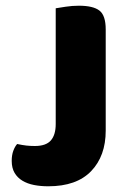

<svg xmlns="http://www.w3.org/2000/svg" viewBox="-20 -637 452 672"><path d="M350 -180Q350 -91 299 -38Q248 15 149 15Q122 15 99 10.5Q76 6 58.5 -4.5Q41 -15 31 -32Q21 -49 21 -74Q21 -94 26.5 -109Q32 -124 40 -133Q59 -129 72.5 -127.5Q86 -126 102 -126Q141 -126 158 -145.5Q175 -165 175 -203V-608Q187 -610 210 -613.5Q233 -617 256 -617Q306 -617 328 -600Q350 -583 350 -534V-180Z"/></svg>

Font: Baloo 2 Latin ExtraBold
Style: Regular
Weight: 400
Designer: Sarang Kulkarni and Ek Type
Foundry: Ek Type
Version: Version 1.001